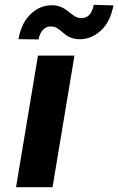

<svg xmlns="http://www.w3.org/2000/svg" viewBox="-20 -776 490 796"><path d="M139.9 -612.6 56.5 -613.6Q68.9 -681.8 107.2 -717.7Q146 -754.3 194.6 -754.3Q208.1 -754.3 218.9 -751.6Q229.8 -748.9 238.6 -744.5Q247.5 -740.1 255 -734.6Q262.4 -729 269.5 -723.4Q280.5 -714.5 291.9 -707.7Q303.3 -701 317.5 -701Q339.8 -701 352.3 -716.6Q364.7 -732.2 368.3 -756L450.3 -753.6Q437.5 -685.7 399.1 -650.2Q361.2 -614.3 311.4 -613.3Q297.6 -613.3 286.6 -615.9Q275.6 -618.6 266.7 -623Q257.8 -627.5 250.5 -633Q243.3 -638.5 236.9 -644.2Q226.6 -653.4 215.7 -660Q204.9 -666.5 190 -666.5Q172.6 -666.5 158.9 -653.1Q145.2 -639.6 139.9 -612.6ZM197.8 0H46.5L137.4 -545.5H288.7Z"/></svg>

Font: Linik Sans
Style: Bold Italic
Weight: 700
Italic angle: 9°
Designer: Fonts by Rasmus Andersson / Changes by Cristiano Sobral with parts from Marc Monis
Foundry: rsms
Version: Version 3.020; ttfautohint (v1.6)